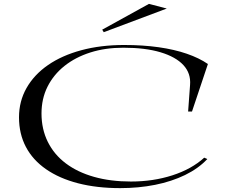

<svg xmlns="http://www.w3.org/2000/svg" viewBox="-20 -955 1170 990"><path d="M1049 -135Q1003 -86 934 -52.5Q865 -19 780 -2Q695 15 600 15Q479 15 382.5 -10Q286 -35 217.5 -82.5Q149 -130 113.5 -197.5Q78 -265 78 -350Q78 -433 117 -501.5Q156 -570 227.5 -619.5Q299 -669 399 -696Q499 -723 620 -723Q717 -723 798 -711.5Q879 -700 943 -678Q1007 -656 1052 -625L970 -380H950L960 -517Q965 -577 925.5 -619.5Q886 -662 807.5 -685.5Q729 -709 616 -709Q523 -709 446 -684.5Q369 -660 312.5 -615Q256 -570 225 -508Q194 -446 194 -370Q194 -289 226.5 -223.5Q259 -158 319.5 -112.5Q380 -67 465 -43Q550 -19 655 -19Q770 -19 869 -51Q968 -83 1033 -142ZM515 -789 507 -802 748 -935 840 -911Z"/></svg>

Font: Kalnia Expanded Light
Style: Regular
Weight: 300
Width: 7
Designer: Frida Medrano
Foundry: Frida Medrano
Version: Version 1.105